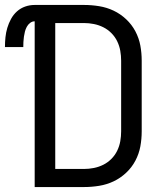

<svg xmlns="http://www.w3.org/2000/svg" viewBox="-52 -755 672 775"><path d="M88 0V-669Q78 -669 69.5 -662.5Q61 -656 56 -646.5Q51 -637 48.5 -627Q46 -617 44.5 -606.5Q43 -596 42.5 -585.5Q42 -575 42 -565H-32Q-32 -585 -30 -604.5Q-28 -624 -22.5 -642.5Q-17 -661 -7.5 -678.5Q2 -696 16.5 -709Q31 -722 49.5 -728.5Q68 -735 88 -735H287Q318 -735 348.5 -730Q379 -725 406.5 -712Q434 -699 457 -677.5Q480 -656 494.5 -628.5Q509 -601 514.5 -571Q520 -541 520 -510V-225Q520 -194 514.5 -164Q509 -134 494.5 -106.5Q480 -79 457 -57.5Q434 -36 406.5 -23Q379 -10 348.5 -5Q318 0 287 0ZM171 -73H287Q307 -73 327 -77Q347 -81 365 -90Q383 -99 397.5 -113.5Q412 -128 421 -146.5Q430 -165 433.5 -185Q437 -205 437 -225V-510Q437 -530 433.5 -550Q430 -570 421 -588.5Q412 -607 397.5 -621.5Q383 -636 365 -645Q347 -654 327 -658Q307 -662 287 -662H171Z"/></svg>

Font: Nova Nerd Font
Style: Regular
Weight: 400
Designer: Belleve Invis
Foundry: Belleve Invis
Version: Version 24.1.4; ttfautohint (v1.8.4);Nerd Fonts 3.1.1